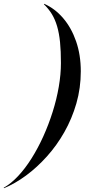

<svg xmlns="http://www.w3.org/2000/svg" viewBox="-78 -820 463 1010"><path d="M-57 170 -58.5 167.5Q-20 146 17.2 106.2Q54.5 66.5 88.2 12.8Q122 -41 150 -103Q178 -165 199 -231.5Q220 -298 231.2 -363.5Q242.5 -429 242.5 -488.5Q242.5 -551.5 237.8 -598.5Q233 -645.5 222.5 -681.5Q212 -717.5 195 -745.5Q178 -773.5 153 -797.5L154.5 -800Q211 -775 254.2 -724.5Q297.5 -674 322.2 -602.8Q347 -531.5 347 -445Q347 -357 323.8 -276.2Q300.5 -195.5 260.5 -125Q220.5 -54.5 168.5 3.2Q116.5 61 58.8 103.5Q1 146 -57 170Z"/></svg>

Font: Bodoni Moda 72pt Medium
Style: Italic
Weight: 500
Italic angle: -13°
Designer: Owen Earl
Foundry: indestructible type
Version: Version 2.004